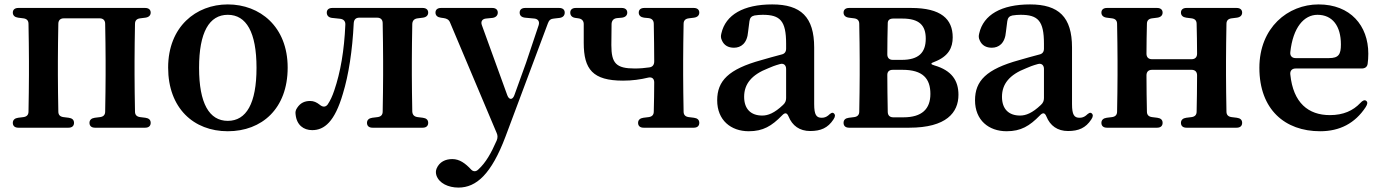

<svg xmlns="http://www.w3.org/2000/svg" viewBox="-20 -571 6251 869"><path d="M63 7H290C306 7 315 -1 315 -15C315 -29 306 -36 291 -38L267 -41C252 -43 244 -51 244 -66C243 -120 242 -187 242 -232V-296C242 -342 243 -410 244 -463C244 -479 253 -488 269 -488H431C447 -488 456 -479 456 -463C457 -410 458 -342 458 -296V-232C458 -187 457 -120 456 -66C456 -51 448 -43 433 -41L409 -38C394 -36 385 -28 385 -15C385 -1 394 7 410 7H637C653 7 662 -1 662 -15C662 -29 653 -36 638 -38L614 -41C599 -43 591 -51 591 -66C590 -120 589 -187 589 -232V-296C589 -342 590 -409 591 -463C591 -478 599 -486 614 -488L638 -491C653 -493 662 -501 662 -514C662 -527 653 -535 637 -535H63C47 -535 38 -527 38 -514C38 -501 47 -493 62 -491L86 -488C101 -486 109 -478 109 -463C110 -409 111 -342 111 -296V-232C111 -187 110 -120 109 -66C109 -51 101 -43 86 -41L62 -38C47 -36 38 -28 38 -15C38 -1 47 7 63 7Z M1011 23C1165 23 1282 -79 1282 -265C1282 -451 1156 -551 1011 -551C867 -551 741 -450 741 -265C741 -82 856 23 1011 23ZM881 -264C881 -425 927 -504 1011 -504C1095 -504 1141 -425 1141 -264C1141 -103 1095 -24 1011 -24C927 -24 881 -103 881 -264Z M1393 18C1448 18 1495 -20 1532 -147C1558 -232 1575 -342 1581 -466C1582 -482 1590 -491 1606 -491H1687C1703 -491 1712 -482 1712 -466C1713 -412 1714 -343 1714 -296V-232C1714 -187 1713 -120 1712 -66C1712 -51 1704 -43 1689 -41L1665 -38C1650 -36 1641 -28 1641 -15C1641 -1 1650 7 1666 7H1893C1909 7 1918 -1 1918 -15C1918 -29 1909 -36 1894 -38L1870 -41C1855 -43 1847 -51 1846 -66C1845 -120 1844 -187 1844 -232V-296C1844 -342 1845 -409 1846 -463C1847 -478 1855 -486 1870 -488L1894 -491C1909 -493 1918 -501 1918 -514C1918 -527 1909 -535 1893 -535H1484C1468 -535 1459 -527 1459 -514C1459 -501 1467 -492 1482 -490L1520 -486C1535 -484 1544 -475 1543 -459C1538 -342 1521 -244 1493 -162C1484 -135 1475 -116 1463 -98C1453 -85 1440 -86 1427 -97C1413 -108 1400 -114 1384 -114C1360 -114 1340 -106 1325 -83C1318 -73 1316 -64 1318 -52C1323 -5 1354 18 1393 18Z M2055 278C2136 278 2204 217 2268 47L2460 -466C2465 -480 2473 -486 2487 -487L2513 -490C2528 -492 2536 -501 2536 -514C2536 -527 2527 -535 2511 -535H2357C2341 -535 2332 -527 2332 -514C2332 -501 2340 -493 2356 -491L2399 -487C2416 -485 2423 -473 2418 -457L2361 -287L2308 -140C2300 -118 2284 -118 2276 -140L2161 -457C2155 -473 2162 -485 2179 -487L2209 -490C2224 -492 2233 -501 2233 -514C2233 -527 2224 -535 2208 -535H1976C1960 -535 1951 -527 1951 -514C1951 -501 1960 -493 1975 -491L1989 -489C2002 -487 2012 -482 2017 -469L2228 31C2233 42 2233 53 2228 65C2203 122 2179 165 2145 196C2134 207 2122 206 2113 197C2086 168 2060 149 2027 149C1997 149 1969 161 1956 192C1952 203 1952 211 1955 222C1967 259 2010 278 2055 278Z M2800 -206C2841 -206 2878 -211 2915 -220C2931 -223 2941 -215 2941 -198C2941 -155 2940 -107 2939 -66C2939 -51 2931 -43 2916 -41L2892 -38C2877 -36 2868 -28 2868 -15C2868 -1 2877 7 2893 7H3120C3136 7 3145 -1 3145 -15C3145 -29 3136 -36 3121 -38L3097 -41C3082 -43 3074 -51 3074 -66C3073 -120 3072 -187 3072 -232V-296C3072 -342 3073 -409 3074 -463C3074 -478 3082 -486 3097 -488L3121 -491C3136 -493 3145 -501 3145 -514C3145 -527 3136 -535 3120 -535H2896C2880 -535 2871 -527 2871 -514C2871 -501 2880 -493 2895 -491L2916 -489C2931 -487 2939 -478 2939 -463C2940 -409 2941 -342 2941 -296V-293C2941 -278 2934 -268 2919 -266C2898 -263 2877 -261 2853 -261C2768 -261 2747 -285 2747 -367C2747 -403 2748 -434 2748 -463C2749 -478 2757 -487 2772 -489L2795 -491C2810 -493 2819 -501 2819 -514C2819 -527 2810 -535 2794 -535H2586C2570 -535 2561 -527 2561 -514C2561 -501 2569 -492 2584 -490L2598 -488C2613 -486 2622 -477 2622 -462V-377C2622 -257 2663 -206 2800 -206Z M3369 23C3434 23 3473 -1 3519 -48C3533 -63 3542 -61 3549 -44C3566 -2 3599 22 3647 22C3695 22 3727 8 3752 -30C3761 -43 3761 -52 3754 -58C3747 -64 3740 -59 3728 -48C3719 -41 3710 -38 3699 -38C3675 -38 3665 -51 3665 -100V-356C3665 -494 3605 -551 3475 -551C3345 -551 3264 -504 3245 -420C3242 -408 3242 -400 3247 -389C3257 -365 3277 -355 3302 -355C3333 -355 3362 -374 3366 -428L3372 -475C3374 -490 3381 -498 3395 -501C3408 -503 3420 -504 3432 -504C3511 -504 3538 -477 3538 -373V-351C3538 -336 3531 -327 3516 -324C3485 -316 3454 -307 3426 -299C3277 -258 3226 -205 3226 -117C3226 -27 3288 23 3369 23ZM3348 -133C3348 -191 3382 -233 3457 -262C3470 -268 3488 -275 3510 -281C3527 -286 3538 -276 3538 -259V-127C3538 -115 3534 -105 3524 -96C3485 -59 3456 -48 3430 -48C3379 -48 3348 -77 3348 -133Z M3798 -15C3798 -1 3807 7 3823 7H4095C4264 7 4318 -62 4318 -142C4318 -206 4288 -252 4209 -275C4191 -280 4191 -285 4209 -291C4274 -316 4292 -356 4292 -402C4292 -485 4239 -535 4104 -535H3823C3807 -535 3798 -527 3798 -514C3798 -501 3807 -493 3822 -491L3846 -488C3861 -486 3869 -478 3869 -463C3870 -409 3871 -342 3871 -296V-232C3871 -187 3870 -120 3869 -66C3869 -51 3861 -43 3846 -41L3822 -38C3807 -36 3798 -29 3798 -15ZM3996 -232C3996 -247 4005 -255 4021 -255H4065C4157 -255 4191 -215 4191 -146C4191 -78 4153 -40 4069 -40H4023C4007 -40 3998 -49 3998 -65C3997 -119 3996 -186 3996 -232ZM3996 -325C3996 -373 3997 -424 3998 -466C3998 -480 4007 -487 4023 -487H4064C4141 -487 4170 -456 4170 -396C4170 -332 4137 -300 4061 -300H4021C4005 -300 3996 -309 3996 -325Z M4536 23C4601 23 4640 -1 4686 -48C4700 -63 4709 -61 4716 -44C4733 -2 4766 22 4814 22C4862 22 4894 8 4919 -30C4928 -43 4928 -52 4921 -58C4914 -64 4907 -59 4895 -48C4886 -41 4877 -38 4866 -38C4842 -38 4832 -51 4832 -100V-356C4832 -494 4772 -551 4642 -551C4512 -551 4431 -504 4412 -420C4409 -408 4409 -400 4414 -389C4424 -365 4444 -355 4469 -355C4500 -355 4529 -374 4533 -428L4539 -475C4541 -490 4548 -498 4562 -501C4575 -503 4587 -504 4599 -504C4678 -504 4705 -477 4705 -373V-351C4705 -336 4698 -327 4683 -324C4652 -316 4621 -307 4593 -299C4444 -258 4393 -205 4393 -117C4393 -27 4455 23 4536 23ZM4515 -133C4515 -191 4549 -233 4624 -262C4637 -268 4655 -275 4677 -281C4694 -286 4705 -276 4705 -259V-127C4705 -115 4701 -105 4691 -96C4652 -59 4623 -48 4597 -48C4546 -48 4515 -77 4515 -133Z M4990 7H5217C5233 7 5242 -1 5242 -15C5242 -29 5233 -36 5218 -38L5194 -41C5179 -43 5171 -51 5171 -66C5170 -113 5169 -172 5169 -230C5169 -246 5178 -255 5194 -255H5373C5389 -255 5398 -246 5398 -230C5398 -172 5397 -113 5396 -66C5396 -51 5388 -43 5373 -41L5349 -38C5334 -36 5325 -28 5325 -15C5325 -1 5334 7 5350 7H5577C5593 7 5602 -1 5602 -15C5602 -29 5593 -36 5578 -38L5554 -41C5539 -43 5531 -51 5531 -66C5530 -120 5529 -187 5529 -232V-296C5529 -342 5530 -409 5531 -463C5531 -478 5539 -486 5554 -488L5578 -491C5593 -493 5602 -501 5602 -514C5602 -527 5593 -535 5577 -535H5350C5334 -535 5325 -527 5325 -514C5325 -501 5334 -493 5349 -491L5373 -488C5388 -486 5396 -478 5396 -463C5397 -422 5398 -372 5398 -328C5398 -312 5389 -303 5373 -303H5194C5178 -303 5169 -312 5169 -328C5169 -372 5170 -422 5171 -463C5171 -478 5179 -486 5194 -488L5218 -491C5233 -493 5242 -501 5242 -514C5242 -527 5233 -535 5217 -535H4990C4974 -535 4965 -527 4965 -514C4965 -501 4974 -493 4989 -491L5013 -488C5028 -486 5036 -478 5036 -463C5037 -409 5038 -342 5038 -296V-232C5038 -187 5037 -120 5036 -66C5036 -51 5028 -43 5013 -41L4989 -38C4974 -36 4965 -28 4965 -15C4965 -1 4974 7 4990 7Z M5955 23C6044 23 6113 -13 6161 -86C6170 -100 6171 -109 6163 -115C6156 -120 6147 -116 6137 -105C6104 -70 6060 -50 5999 -50C5902 -50 5833 -105 5820 -234C5818 -251 5828 -261 5844 -261H6143C6158 -261 6168 -268 6170 -282C6172 -296 6173 -311 6173 -328C6173 -455 6092 -551 5948 -551C5809 -551 5680 -446 5680 -264C5680 -75 5796 23 5955 23ZM5820 -335C5832 -447 5882 -504 5943 -504C6011 -504 6049 -453 6049 -370C6049 -325 6039 -308 5995 -308H5844C5828 -308 5818 -318 5820 -335Z"/></svg>

Font: 寒蝉锦书宋Pro Soft
Style: Regular
Weight: 700
Designer: 寒蝉锦书宋{Warren} 思源宋体{Ryoko NISHIZUKA 西塚涼子 (kana & ideographs); Frank Grießhammer (Latin, Greek & Cyrillic); Wenlong ZHANG 
Foundry: Adobe & ChillType
Version: Version 2.000;Glyphs 3.1.1 (3135)